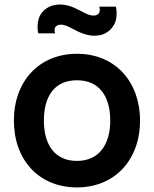

<svg xmlns="http://www.w3.org/2000/svg" viewBox="-20 -817 684 853"><path d="M494.8 -787.5H420.8C427.1 -769.8 422.9 -750 399 -747.9C374 -745.8 349 -764.6 320.8 -777.1C288.5 -793.8 253.1 -802.1 218.8 -793.8C194.8 -788.5 172.9 -772.9 159.4 -751C146.9 -729.2 143.8 -695.8 150 -668.8H225C218.8 -687.5 222.9 -705.2 246.9 -707.3C270.8 -709.4 295.8 -691.7 324 -678.1C357.3 -662.5 391.7 -653.1 427.1 -661.5C451 -666.7 472.9 -683.3 485.4 -705.2C499 -726 501 -760.4 494.8 -787.5ZM321.9 15.6C489.6 15.6 602.1 -106.3 602.1 -281.2C602.1 -455.2 490.6 -578.1 321.9 -578.1C155.2 -578.1 41.7 -457.3 41.7 -281.2C41.7 -107.3 152.1 15.6 321.9 15.6ZM469.8 -281.2C469.8 -176 420.8 -102.1 321.9 -102.1C225 -102.1 175 -171.9 175 -281.2C175 -387.5 220.8 -460.4 321.9 -460.4C419.8 -460.4 469.8 -390.6 469.8 -281.2Z"/></svg>

Font: Manrope3 Bold
Style: Regular
Weight: 700
Designer: Mikhail Sharanda
Foundry: Mikhail Sharanda
Version: Version 3.000;PS 003.000;hotconv 1.0.88;makeotf.lib2.5.64775